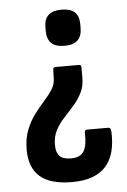

<svg xmlns="http://www.w3.org/2000/svg" viewBox="-50 -537 495 746"><g transform="rotate(-5 197.5 -163.5)"><path d="M268 -279Q276 -279 276 -269V-229Q276 -195 263 -169.5Q250 -144 231 -122.5Q212 -101 192.5 -80Q173 -59 160 -34.5Q147 -10 147 22Q147 52 160.5 66Q174 80 205 80Q243 80 256 56Q269 32 267 -14Q267 -26 276 -26H359Q369 -26 370 -12Q379 172 202 172Q116 172 76 136.5Q36 101 36 32Q36 -12 49 -45Q62 -78 81 -103.5Q100 -129 119.5 -150.5Q139 -172 152 -192.5Q165 -213 165 -236L166 -269Q166 -279 176 -279ZM218 -499Q286 -499 286 -437V-421Q286 -358 218 -358Q150 -358 150 -421V-437Q150 -499 218 -499Z"/></g></svg>

Font: Sofia Sans Condensed
Style: Bold
Weight: 700
Designer: Botio Nikoltchev, Ani Petrova
Foundry: lettersoup
Version: Version 4.101; ttfautohint (v1.8.4.7-5d5b)